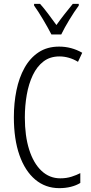

<svg xmlns="http://www.w3.org/2000/svg" viewBox="-20 -967 471 997"><path d="M289 -674Q240 -674 206 -648Q172 -622 150.5 -577Q129 -532 119 -475Q109 -418 109 -357Q109 -261 131.5 -190Q154 -119 195.5 -80Q237 -41 293 -41Q325 -41 351.5 -49.5Q378 -58 397 -68V-17Q376 -4 348 3Q320 10 288 10Q216 10 163 -34.5Q110 -79 81 -161.5Q52 -244 52 -358Q52 -432 65.5 -498Q79 -564 107.5 -615Q136 -666 180.5 -695.5Q225 -725 287 -725Q351 -725 407 -693L385 -646Q362 -660 337.5 -667Q313 -674 289 -674ZM247 -788Q229 -823 203.5 -866Q178 -909 157 -938V-947H188Q207 -926 229.5 -896Q252 -866 273 -837Q295 -868 314 -892Q333 -916 358 -947H389V-938Q366 -907 340.5 -865Q315 -823 298 -788Z"/></svg>

Font: Noto Sans Sinhala UI ExtraCondensed Light
Style: Regular
Weight: 300
Width: 2
Designer: Jelle Bosma - Monotype Design Team
Foundry: Monotype Imaging Inc.
Version: Version 2.006; ttfautohint (v1.8.4.7-5d5b)